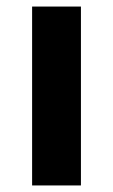

<svg xmlns="http://www.w3.org/2000/svg" viewBox="-20 -566 345 586"><path d="M227 0H78V-546H227Z"/></svg>

Font: BC Sans
Style: Bold
Weight: 700
Designer: Monotype Design Team
Province of B.C.
Foundry: Monotype Imaging Inc.
Version: Version 2.000;GOOG;noto-source:20170915:90ef993387c0